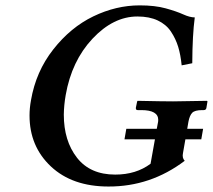

<svg xmlns="http://www.w3.org/2000/svg" viewBox="-20 -678 785 708"><path d="M558.1 -203.1 563 -229Q563.5 -232.4 563.5 -235.8Q563.5 -272 501 -272H487.8Q480 -272 481 -280.8L485.8 -304.2L487.8 -306.2Q580.6 -304.2 618.2 -304.2Q618.2 -304.2 743.2 -306.2L745.1 -304.2L741.2 -280.8Q740.2 -272 731 -272H726.1Q698.2 -272 688.7 -262Q679.2 -252 674.8 -229L670.4 -203.1H729L722.2 -164.1H663.6L654.8 -113.8Q650.9 -95.7 661.1 -85Q535.2 10.3 379.9 9.8Q246.6 9.8 167.7 -64.2Q88.9 -138.2 88.9 -252Q88.9 -279.3 94.2 -308.1Q112.3 -414.1 176.3 -495.6Q240.2 -577.1 324.2 -617.7Q408.2 -658.2 495.1 -658.2Q551.3 -658.2 591.1 -647.2Q630.9 -636.2 655.5 -625Q680.2 -613.8 698.2 -613.8Q689.5 -548.8 689 -444.8L649.9 -437Q646 -476.1 637 -505.6Q627.9 -535.2 610.4 -561.5Q592.8 -587.9 561.8 -602.5Q530.8 -617.2 486.8 -617.2Q397.9 -617.2 321 -535.2Q244.1 -453.1 222.2 -327.1Q215.8 -290.5 215.3 -255.4Q215.3 -158.7 263.9 -96.4Q312.5 -34.2 404.8 -34.2Q481.9 -34.2 535.2 -74.2L551.3 -164.1H439L445.8 -203.1Z"/></svg>

Font: Linux Libertine O
Style: Semibold Italic
Weight: 600
Italic angle: -11.5°
Designer: Philipp H. Poll
Foundry: Philipp H. Poll
Version: Version 5.1.2